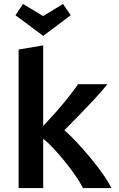

<svg xmlns="http://www.w3.org/2000/svg" viewBox="-20 -949 600 969"><path d="M74 0V-699L198 -720V-313Q229 -346 261 -382Q293 -418 322.5 -455Q352 -492 374 -524H522Q494 -489 456 -448Q418 -407 379 -367Q340 -327 305 -292Q334 -267 368 -230.5Q402 -194 436 -153Q470 -112 498 -72.5Q526 -33 542 0H399Q383 -31 358.5 -66Q334 -101 306 -135.5Q278 -170 250 -200Q222 -230 198 -249V0ZM198 -768 58 -872 96 -929 198 -868 298 -929 337 -872Z"/></svg>

Font: Ubuntu Sans Mono SemiBold
Style: Regular
Weight: 600
Monospace: yes
Designer: Dalton Maag Ltd
Foundry: Dalton Maag Ltd
Version: Version 1.006